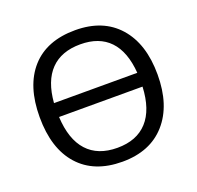

<svg xmlns="http://www.w3.org/2000/svg" viewBox="-128 -862 1037 1009"><g transform="rotate(-20 391.0 -357.5)"><path d="M720.2 -357.9Q720.2 -186.5 633.5 -88.4Q546.9 9.8 391.1 9.8Q233.4 9.8 147.2 -86.7Q61 -183.1 61 -358.9Q61 -533.2 146.7 -629.2Q232.4 -725.1 392.1 -725.1Q547.4 -725.1 633.8 -627.7Q720.2 -530.3 720.2 -357.9ZM391.1 -67.9Q499.5 -67.9 558.8 -133.1Q618.2 -198.2 624 -325.2H157.2Q163.6 -198.2 222.9 -133.1Q282.2 -67.9 391.1 -67.9ZM392.1 -646Q285.6 -646 226.1 -584.7Q166.5 -523.4 157.2 -402.8H623Q613.8 -523.9 555.4 -585Q497.1 -646 392.1 -646Z"/></g></svg>

Font: Noto Sans Southeast Asian
Style: Regular
Weight: 400
Designer: Monotype Design Team
Foundry: Monotype Imaging Inc.
Version: Version 1.06 uh; ttfautohint (v1.4.1)